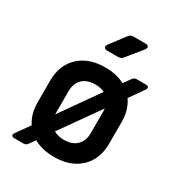

<svg xmlns="http://www.w3.org/2000/svg" viewBox="-191 -908 982 1060"><g transform="rotate(30 300.0 -377.5)"><path d="M59 30Q47 30 43 23Q39 16 46 6L107 -80Q72 -132 72 -206V-344Q72 -443 133.5 -501.5Q195 -560 300 -560Q372 -560 425 -532L457 -577Q467 -590 481 -590H541Q553 -590 557 -583Q561 -576 554 -566L490 -475Q528 -421 528 -345V-206Q528 -107 466.5 -48.5Q405 10 300 10Q224 10 170 -21L143 17Q133 30 119 30ZM189 -206Q189 -206 189 -205Q189 -204 189 -197L359 -438Q334 -451 300 -451Q247 -451 218 -422.5Q189 -394 189 -344ZM300 -99Q353 -99 382 -127.5Q411 -156 411 -206V-344Q411 -354 410 -362L235 -115Q262 -99 300 -99ZM262 -645Q247 -645 242.5 -653.5Q238 -662 247 -675L319 -770Q330 -785 348 -785H425Q441 -785 445 -776.5Q449 -768 439 -755L361 -659Q350 -645 331 -645Z"/></g></svg>

Font: Pitagon Sans Mono
Style: Bold
Weight: 700
Monospace: yes
Designer: Travis Tran
Foundry: Pitagon
Version: Version 1.001; ttfautohint (v1.8.4.7-5d5b);gftools[0.9.26]